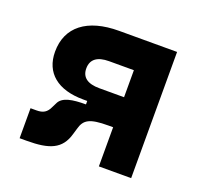

<svg xmlns="http://www.w3.org/2000/svg" viewBox="-97 -628 780 740"><g transform="rotate(20 293.0 -258.0)"><path d="M232.9 -221.7H249V-207.5C195.3 -207.5 152.3 -201.7 139.2 -170.9L130.9 -154.3C119.6 -128.9 104 -120.6 77.6 -120.6H53.2V2.4H82.5C174.3 2.4 222.7 -15.6 241.7 -84L248.5 -106.9C259.3 -147 280.3 -160.6 358.4 -160.6H377.4V0H509.8V-517.6H272C141.6 -517.6 67.4 -459.5 67.4 -357.9C67.4 -271.5 127.4 -221.7 232.9 -221.7ZM377.4 -283.7H275.9C227.5 -283.7 202.6 -302.2 202.6 -338.4C202.6 -375.5 227.5 -394.5 275.9 -394.5H377.4Z"/></g></svg>

Font: Cascadia Mono NF
Style: Bold
Weight: 700
Monospace: yes
Designer: Aaron Bell
Foundry: Saja Typeworks
Version: Version 2404.023